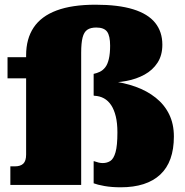

<svg xmlns="http://www.w3.org/2000/svg" viewBox="-20 -786 786 816"><path d="M12 -543H158V-453H12ZM431 -435 480 -458V-410L449 -442Q507 -435 556 -417.5Q605 -400 642 -370.5Q679 -341 699 -300Q719 -259 719 -206Q719 -152 704.5 -111.5Q690 -71 661 -44Q632 -17 590 -3.5Q548 10 493 10Q454 10 423.5 4.5Q393 -1 378 -7V-101Q381 -101 386 -99Q391 -97 399.5 -95Q408 -93 417 -93Q435 -93 449 -102Q463 -111 471 -139Q479 -167 479 -223Q479 -263 472 -291.5Q465 -320 452.5 -339Q440 -358 422 -368Q404 -378 381 -379L378 -380V-472Q392 -475 404.5 -481Q417 -487 427 -499.5Q437 -512 442.5 -535Q448 -558 448 -592Q448 -634 435 -651.5Q422 -669 389 -669Q365 -669 351 -659.5Q337 -650 331 -626.5Q325 -603 325 -562V0H24V-79H43Q67 -79 79 -90.5Q91 -102 91 -129V-551Q91 -621 123 -669Q155 -717 220.5 -741.5Q286 -766 386 -766Q483 -766 546 -746.5Q609 -727 639.5 -689Q670 -651 670 -596Q670 -551 649.5 -519.5Q629 -488 594.5 -469Q560 -450 517.5 -442Q475 -434 431 -435Z"/></svg>

Font: Roboto Serif Black
Style: Regular
Weight: 900
Designer: Greg Gazdowicz
Foundry: Commercial Type
Version: Version 1.008